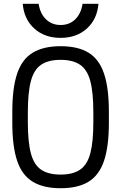

<svg xmlns="http://www.w3.org/2000/svg" viewBox="-20 -984 640 1014"><path d="M300 10Q209 10 152.5 -24.5Q96 -59 70.5 -135Q45 -211 45 -335V-395Q45 -519 70.5 -595Q96 -671 152.5 -705.5Q209 -740 300 -740Q392 -740 448 -705.5Q504 -671 529.5 -595Q555 -519 555 -395V-335Q555 -211 529.5 -135Q504 -59 448 -24.5Q392 10 300 10ZM300 -62Q365 -62 403 -88Q441 -114 457 -174.5Q473 -235 473 -340V-390Q473 -495 457 -555.5Q441 -616 403 -642Q365 -668 300 -668Q235 -668 197 -642Q159 -616 143 -555.5Q127 -495 127 -390V-340Q127 -235 143 -174.5Q159 -114 197 -88Q235 -62 300 -62ZM300 -784Q216 -784 161.5 -833Q107 -882 100 -964H184Q192 -912 223 -882Q254 -852 300 -852Q347 -852 377.5 -882Q408 -912 416 -964H500Q493 -882 438.5 -833Q384 -784 300 -784Z"/></svg>

Font: M PLUS Code Latin 60
Style: Regular
Weight: 400
Width: 7
Monospace: yes
Designer: Coji Morishita
Foundry: UNDERFOREST DESIGN
Version: Version 1.005; ttfautohint (v1.8.3)